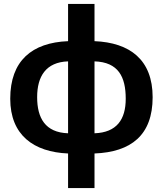

<svg xmlns="http://www.w3.org/2000/svg" viewBox="-20 -768 831 979"><path d="M327.1 190.9H461.9V14.6C648.4 7.3 758.3 -78.6 758.3 -272.5C758.3 -463.9 641.6 -550.8 461.9 -558.1V-748H327.1V-558.1C142.6 -550.8 32.2 -458 32.2 -264.6C32.2 -78.6 152.3 7.3 327.1 14.6ZM327.1 -88.4C210.4 -92.3 169.4 -166.5 169.4 -272.5C169.4 -378.4 213.9 -451.2 327.1 -455.1ZM461.9 -88.4V-455.1C584 -451.2 621.1 -375.5 621.1 -264.6C621.1 -158.7 575.2 -92.3 461.9 -88.4Z"/></svg>

Font: Winston
Style: Bold
Weight: 700
Designer: Vernon Adams, Kim Jin-seong, David Berlow, Cristiano Sobral
Foundry: The Winston Project Authors
Version: Version 3.004